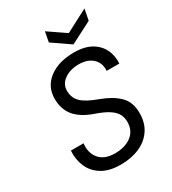

<svg xmlns="http://www.w3.org/2000/svg" viewBox="-217 -1025 1035 1152"><g transform="rotate(-30 300.0 -448.5)"><path d="M275 12Q197 12 147 -18.5Q97 -49 75 -99.5Q53 -150 57 -211H145Q137 -147 172 -105.5Q207 -64 279 -64Q350 -64 393.5 -97.5Q437 -131 437 -191Q437 -221 424.5 -245Q412 -269 380.5 -290Q349 -311 291 -331Q207 -360 167.5 -408Q128 -456 128 -528Q128 -612 193.5 -662Q259 -712 368 -712Q466 -712 520 -659.5Q574 -607 570 -518H482Q486 -572 451 -604Q416 -636 357 -636Q296 -636 256 -607.5Q216 -579 216 -533Q216 -485 247.5 -453.5Q279 -422 362 -392Q438 -364 482.5 -320.5Q527 -277 527 -201Q527 -133 495 -85.5Q463 -38 406.5 -13Q350 12 275 12ZM389 -755 267 -839 280 -909 397 -829H401L554 -909L539 -832Z"/></g></svg>

Font: DM Mono
Style: Italic
Weight: 400
Italic angle: -10°
Designer: Colophon Foundry
Foundry: Colophon Foundry
Version: Version 1.000; ttfautohint (v1.8.2.53-6de2)